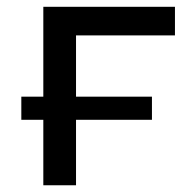

<svg xmlns="http://www.w3.org/2000/svg" viewBox="-20 -550 556 570"><path d="M43.3 -263H431.1V-194.3H43.3ZM108.6 -529.9H499.4V-444.9H182.3L205.7 -467.4V0H108.6Z"/></svg>

Font: iiserrat Thin
Style: Regular
Weight: 100
Designer: Akira Ohta
Foundry: Akira Ohta
Version: Version 1.200;Glyphs 3.3.1 (3343)